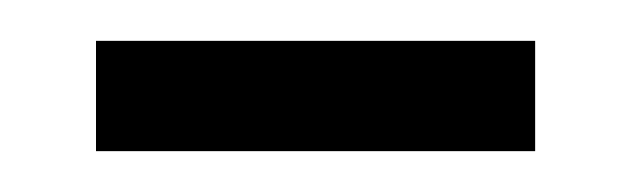

<svg xmlns="http://www.w3.org/2000/svg" viewBox="-20 -318 309 94"><path d="M27 -244H242V-298H27Z"/></svg>

Font: Noto Sans Arabic UI XCn Lt
Style: Regular
Weight: 300
Width: 2
Designer: Monotype Design Team, Nadine Chahine and Nizar Qandah
Foundry: Monotype Imaging Inc.
Version: Version 2.010